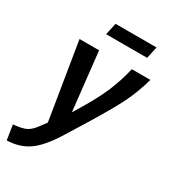

<svg xmlns="http://www.w3.org/2000/svg" viewBox="-267 -824 1034 1164"><g transform="rotate(30 249.5 -242.0)"><path d="M172 -630 190 -713H477L459 -630ZM-44 126Q17 121 46 106.5Q75 92 105 50L134 11L47 -524H184L229 -116L263 -172Q324 -273 358 -353Q392 -433 413 -524H543Q516 -427 475.5 -344.5Q435 -262 337 -103L257 26Q188 138 124 182.5Q60 227 -28 229Z"/></g></svg>

Font: Raleway-v4020
Style: Bold Italic
Weight: 700
Italic angle: -12°
Designer: Matt McInerney, Pablo Impallari, Rodrigo Fuenzalida
Foundry: Matt McInerney, Pablo Impallari, Rodrigo Fuenzalida
Version: Version 4.020;PS 004.020;hotconv 1.0.88;makeotf.lib2.5.64775